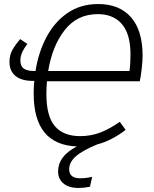

<svg xmlns="http://www.w3.org/2000/svg" viewBox="-20 -715 762 952"><path d="M213 -312Q210 -281 210 -249Q210 -138 252.5 -89Q295 -40 377 -40Q431 -40 477.5 -58Q524 -76 574 -111L603 -71Q532 -17 462 1Q387 32 355 61Q323 90 323 124Q323 169 378 169Q405 169 437 162L426 211Q396 217 370 217Q321 217 294.5 194.5Q268 172 268 136Q268 98 290 67.5Q312 37 361 11Q147 3 147 -251Q147 -283 150 -314H138Q84 -315 55.5 -339.5Q27 -364 27 -408Q27 -441 41 -466.5Q55 -492 80 -521L116 -497Q81 -453 81 -416Q81 -388 96.5 -376Q112 -364 144 -363H156Q171 -457 211 -532Q251 -607 315.5 -651Q380 -695 467 -695Q572 -695 629.5 -629.5Q687 -564 687 -439Q687 -413 682.5 -373Q678 -333 673 -312ZM219 -363H622Q627 -399 627 -445Q627 -546 584.5 -595.5Q542 -645 465 -645Q363 -645 301 -566Q239 -487 219 -363Z"/></svg>

Font: Fira Sans Light
Style: Italic
Weight: 300
Italic angle: -8°
Designer: bBox Type GmbH & Carrois Corporate GbR & Edenspiekermann AG
Foundry: bBox Type GmbH & Carrois Corporate GbR & Edenspiekermann AG
Version: Version 4.301